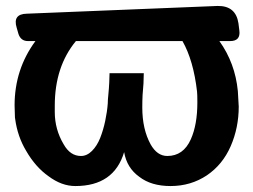

<svg xmlns="http://www.w3.org/2000/svg" viewBox="-20 -614 851 645"><path d="M553 11Q488 11 448 -20Q406 -50 397 -103Q363 11 233 11Q187 11 143 -22Q99 -53 68 -107Q39 -155 31 -214Q30 -218 30 -226L29 -260Q29 -381 99 -476H74Q50 -476 42 -500L36 -521Q22 -567 70 -568L711 -594Q772 -595 781 -536L784 -512Q789 -476 753 -476H717Q770 -402 779 -308L782 -256Q782 -185 755 -123Q728 -61 675 -25Q621 11 553 11ZM542 -90Q596 -90 621 -146Q643 -195 643 -270Q643 -297 642 -306Q630 -411 593 -476H235Q164 -390 164 -259V-238Q164 -179 194 -129Q216 -90 252 -90Q272 -90 289 -107Q306 -124 316.5 -150.5Q327 -177 333.5 -208Q340 -239 342 -266Q342 -277 344 -296.5Q346 -316 347 -337Q348 -358 348 -368H463Q463 -335 459 -295Q458 -275 458 -253Q458 -180 486 -129Q508 -90 542 -90Z"/></svg>

Font: MaokenZhuyuanTi
Style: Regular
Weight: 400
Designer: Fontworks Inc & LongZhuTi team: ZERO子、时光羊、荆南、频凡、刘鹏、Little White Dog、帆影Magmeta、奈白不弍、白日月球、ChaoTawei、雨三（排名不分先后）
Version: Version 1.000; 20230222